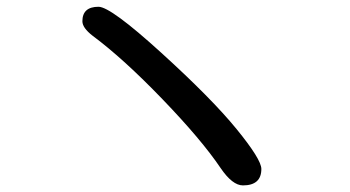

<svg xmlns="http://www.w3.org/2000/svg" viewBox="-20 -651 1040 570"><path d="M272.5 -630.9Q308.6 -630.9 458.5 -494.6Q608.4 -358.4 682.1 -268.1Q755.9 -177.7 755.9 -149.4Q755.9 -100.6 701.2 -100.6Q669.9 -100.6 634.8 -152.3Q578.1 -236.3 462.4 -356.4Q346.7 -476.6 254.9 -544.9Q224.6 -568.4 224.6 -587.9Q224.6 -630.9 272.5 -630.9Z"/></svg>

Font: jf-openhuninn-1.0
Style: Regular
Weight: 400
Designer: [Kosugi Maru]
      Designed by Motoya company      

      [Varela Round]
      Joe Prince(Latin component); Avraham Co
Foundry: justfont CO.,LTD.
Version: 1.0